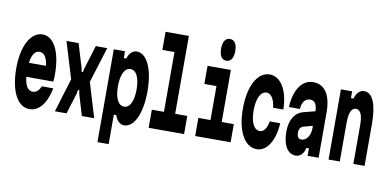

<svg xmlns="http://www.w3.org/2000/svg" viewBox="-93 -1177 3386 1670"><g transform="rotate(10 1600.0 -342.0)"><path d="M368 -252C369 -268 371 -292 371 -313C371 -516 306 -640 205 -640C103 -640 30 -509 30 -313C30 -108 98 20 204 20C288 20 350 -58 378 -194H277C261 -157 237 -134 208 -134C180 -134 159 -150 146 -181C138 -200 132 -223 129 -252ZM130 -376C133 -401 139 -422 146 -440C160 -471 180 -486 205 -486C232 -486 251 -471 264 -442C272 -425 278 -403 281 -376Z M529 0 586 -184 592 -218H603L609 -184L664 0H773L681 -305L779 -620H678L614 -412L607 -378H596L589 -412L526 -620H419L517 -298L426 0Z M936 200V-60H958C971 -15 1003 16 1038 16C1128 16 1189 -114 1189 -310C1189 -506 1128 -636 1038 -636C1003 -636 971 -607 958 -560H936V-620H837V200ZM1011 -144C959 -144 928 -207 928 -310C928 -413 959 -476 1011 -476C1062 -476 1093 -413 1093 -310C1093 -207 1062 -144 1011 -144Z M1254 -688H1361V-160H1254V0H1567V-160H1460V-848H1254Z M1665 -460H1772V-160H1665V0H1978V-160H1871V-620H1665ZM1817 -692C1858 -692 1880 -727 1880 -788C1880 -849 1858 -884 1817 -884C1777 -884 1755 -849 1755 -788C1755 -727 1777 -692 1817 -692Z M2211 20C2300 20 2366 -83 2374 -238H2282C2271 -177 2246 -140 2211 -140C2159 -140 2127 -203 2127 -307C2127 -414 2160 -480 2212 -480C2252 -480 2281 -435 2290 -360H2380C2378 -528 2310 -640 2212 -640C2104 -640 2032 -507 2032 -307C2032 -112 2102 20 2211 20Z M2658 -66V0H2755V-400C2755 -555 2698 -640 2595 -640C2499 -640 2432 -546 2424 -390H2521C2525 -450 2553 -486 2595 -486C2617 -486 2633 -477 2643 -460C2652 -445 2657 -423 2658 -394L2554 -367C2481 -347 2439 -279 2439 -172C2439 -60 2483 16 2553 16C2596 16 2623 -13 2636 -66ZM2658 -242C2658 -180 2624 -130 2579 -130C2552 -130 2540 -150 2540 -186C2540 -215 2555 -238 2576 -243L2658 -265Z M2942 0V-340C2942 -431 2962 -476 3002 -476C3042 -476 3062 -431 3062 -340V0H3161V-370C3161 -543 3120 -640 3046 -640C3009 -640 2979 -611 2964 -560H2942V-620H2843V0Z"/></g></svg>

Font: Yard Headline
Style: Regular
Weight: 400
Monospace: yes
Designer: Roman Shamin
Foundry: Evil Martians
Version: Version 1.000